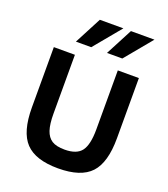

<svg xmlns="http://www.w3.org/2000/svg" viewBox="-166 -1047 1034 1179"><g transform="rotate(20 351.0 -457.5)"><path d="M628.9 -282.2Q628.9 -123.5 564.5 -54.2Q500 15.1 351.1 15.1Q203.6 15.1 138.4 -53.5Q73.2 -122.1 73.2 -282.2V-675.8H210.9V-292Q210.9 -223.1 224.1 -183.6Q237.3 -144 266.1 -125.5Q294.9 -106.9 350.1 -106.9Q428.7 -106.9 460 -148.7Q491.2 -190.4 491.2 -290V-675.8H628.9ZM492.2 -753.9H392.1L484.4 -930.2H638.2ZM289.1 -753.9H189L281.2 -930.2H435.1Z"/></g></svg>

Font: Clear Sans
Style: Bold
Weight: 700
Foundry: Intel Corporation
Version: Version 1.00